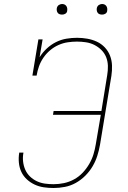

<svg xmlns="http://www.w3.org/2000/svg" viewBox="-20 -932 640 960"><path d="M248 8Q223 8 199 4.5Q175 1 153.5 -9Q132 -19 114.5 -35Q97 -51 87 -72Q77 -93 74.5 -118Q72 -143 76 -167Q76 -168 76 -168.5Q76 -169 76 -169H97Q97 -169 97 -168.5Q97 -168 97 -167Q93 -146 95.5 -124Q98 -102 106.5 -83Q115 -64 130 -49.5Q145 -35 164 -26Q183 -17 204.5 -14Q226 -11 248 -11Q274 -11 300 -16.5Q326 -22 350 -35Q374 -48 393 -68Q412 -88 426 -112Q440 -136 447.5 -161Q455 -186 459 -211L484 -358H245L248 -377H487L516 -556Q520 -579 519.5 -602Q519 -625 511 -645.5Q503 -666 487.5 -681.5Q472 -697 452.5 -707Q433 -717 410.5 -720.5Q388 -724 365 -724Q342 -724 318.5 -720.5Q295 -717 272.5 -707Q250 -697 230.5 -680.5Q211 -664 197 -643.5Q183 -623 175 -600.5Q167 -578 163 -554H142L172 -735H193L178 -646Q193 -670 214 -689.5Q235 -709 260 -721.5Q285 -734 312 -738.5Q339 -743 365 -743Q391 -743 416.5 -738.5Q442 -734 464.5 -723.5Q487 -713 504 -695Q521 -677 530 -654Q539 -631 540 -605Q541 -579 537 -553L480 -208Q475 -180 466.5 -153Q458 -126 443 -100.5Q428 -75 406.5 -53.5Q385 -32 359 -17.5Q333 -3 304.5 2.5Q276 8 248 8ZM490 -859Q484 -859 478 -861Q472 -863 468.5 -868Q465 -873 464 -879Q463 -885 464 -891Q465 -896 467.5 -900Q470 -904 473.5 -906.5Q477 -909 481.5 -910.5Q486 -912 490 -912Q497 -912 502.5 -909.5Q508 -907 511.5 -902Q515 -897 516 -891Q517 -885 516 -879Q516 -874 513.5 -870Q511 -866 507 -863.5Q503 -861 499 -860Q495 -859 490 -859ZM290 -859Q284 -859 278 -861Q272 -863 268.5 -868Q265 -873 264 -879Q263 -885 264 -891Q265 -896 267.5 -900Q270 -904 273.5 -906.5Q277 -909 281.5 -910.5Q286 -912 290 -912Q297 -912 302.5 -909.5Q308 -907 311.5 -902Q315 -897 316 -891Q317 -885 316 -879Q316 -874 313.5 -870Q311 -866 307 -863.5Q303 -861 299 -860Q295 -859 290 -859Z"/></svg>

Font: Iosevka Curly Slab ThEx
Style: Italic
Weight: 100
Width: 7
Italic angle: -9°
Monospace: yes
Designer: Belleve Invis
Foundry: Belleve Invis
Version: Version 11.1.0; ttfautohint (v1.8.3)